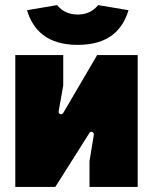

<svg xmlns="http://www.w3.org/2000/svg" viewBox="-20 -733 600 753"><path d="M40 0H197L331 -212C337 -222 350 -213 348 -204L331 -101V0H520V-517H361L228 -290C222 -280 208 -286 210 -296L228 -398V-517H40ZM285 -557C406 -557 461 -616 484 -693L365 -713C344 -687 316 -676 285 -676C253 -676 225 -687 204 -713L86 -693C109 -616 164 -557 285 -557Z"/></svg>

Font: Finlandica Black
Style: Regular
Weight: 900
Designer: Niklas Ekholm, Juho Hiilivirta, Jaakko Suomalainen
Foundry: Helsinki Type Studio
Version: Version 2.000;Glyphs 3.2 (3202)